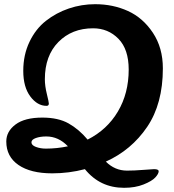

<svg xmlns="http://www.w3.org/2000/svg" viewBox="-20 -771 832 916"><path d="M91 -433Q91 -509 120.5 -571Q150 -633 199 -671.5Q248 -710 308.5 -730.5Q369 -751 434 -751Q519 -751 590.5 -718.5Q662 -686 709.5 -614.5Q757 -543 757 -445Q757 -276 682 -165.5Q607 -55 485 0Q528 43 586 43Q620 43 663.5 39.5Q707 36 715 36Q737 36 737 46Q737 58 721 75.5Q705 93 665 109Q625 125 572 125Q457 125 385 36Q309 56 229 56Q126 56 68 16Q10 -24 10 -96Q10 -144 54 -177Q98 -210 182 -210Q258 -210 307.5 -182Q357 -154 398 -105Q491 -152 542.5 -239Q594 -326 594 -439Q594 -536 545 -586Q496 -636 424 -636Q323 -636 258.5 -570.5Q194 -505 194 -393Q194 -361 203.5 -322.5Q213 -284 213 -277Q213 -266 202 -266Q158 -266 124.5 -311Q91 -356 91 -433ZM199 -62Q252 -62 304 -73Q259 -120 201 -120Q172 -120 151 -112.5Q130 -105 130 -92Q130 -78 151.5 -70Q173 -62 199 -62Z"/></svg>

Font: LeckerliOne
Style: Regular
Weight: 400
Designer: Gesine Todt
Foundry: Gesine Todt
Version: Version 1.000